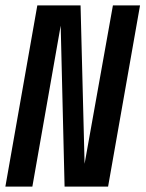

<svg xmlns="http://www.w3.org/2000/svg" viewBox="-50 -695 542 715"><path d="M-30 0 89 -675H250L265 -85L370.5 -675H471.5L352.5 0H190.5L176 -599.5L70.5 0Z"/></svg>

Font: Anybody Condensed Medium
Style: Italic
Weight: 500
Width: 3
Italic angle: -10°
Designer: Tyler Finck
Foundry: Etcetera Type Company
Version: Version 1.010; ttfautohint (v1.8.3) -l 8 -r 50 -G 200 -x 14 